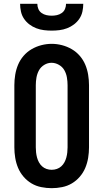

<svg xmlns="http://www.w3.org/2000/svg" viewBox="-20 -975 540 1003"><path d="M250 8Q223 8 195.5 2.5Q168 -3 144.5 -17Q121 -31 103 -52Q85 -73 74.5 -98Q64 -123 59.5 -150.5Q55 -178 55 -205V-530Q55 -557 59.5 -584.5Q64 -612 74.5 -637Q85 -662 103 -683Q121 -704 145 -718Q169 -732 196 -739Q223 -746 250 -746Q277 -746 304 -739Q331 -732 355 -718Q379 -704 397 -683Q415 -662 425.5 -637Q436 -612 440.5 -584.5Q445 -557 445 -530V-205Q445 -178 440.5 -150.5Q436 -123 425.5 -98Q415 -73 397 -52Q379 -31 355.5 -17Q332 -3 304.5 2.5Q277 8 250 8ZM250 -88Q264 -88 277 -92.5Q290 -97 300 -106Q310 -115 316.5 -127Q323 -139 326.5 -152Q330 -165 331.5 -178.5Q333 -192 333 -205V-530Q333 -550 329.5 -570.5Q326 -591 316 -608.5Q306 -626 287.5 -636.5Q269 -647 249 -647Q229 -647 211 -636Q193 -625 183.5 -607.5Q174 -590 170.5 -570Q167 -550 167 -530V-205Q167 -192 168.5 -178.5Q170 -165 173.5 -152Q177 -139 183.5 -127Q190 -115 200 -106Q210 -97 223 -92.5Q236 -88 250 -88ZM250 -815Q230 -815 209.5 -817.5Q189 -820 169.5 -827.5Q150 -835 133.5 -847.5Q117 -860 105.5 -877Q94 -894 89.5 -914.5Q85 -935 85 -955H175Q175 -941 180.5 -928Q186 -915 197.5 -907Q209 -899 222.5 -896Q236 -893 250 -893Q264 -893 277.5 -896Q291 -899 302.5 -907Q314 -915 319.5 -928Q325 -941 325 -955H415Q415 -935 410.5 -914.5Q406 -894 394.5 -877Q383 -860 366.5 -847.5Q350 -835 330.5 -827.5Q311 -820 290.5 -817.5Q270 -815 250 -815Z"/></svg>

Font: Iosevka Slab
Style: Bold
Weight: 700
Monospace: yes
Designer: Belleve Invis
Foundry: Belleve Invis
Version: Version 11.1.1; ttfautohint (v1.8.3)